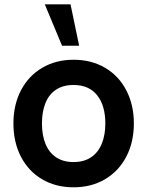

<svg xmlns="http://www.w3.org/2000/svg" viewBox="-20 -822 658 858"><path d="M40 -270.2Q40 -353.9 73.8 -418.6Q107.7 -483.2 168.8 -519.1Q230 -555 308.7 -555Q388.9 -555 450 -518.8Q511.2 -482.7 544.7 -417.8Q578.2 -353 578.2 -270.2Q578.2 -186.7 544.4 -122Q510.7 -57.2 449.5 -21.1Q388.3 15 308.7 15Q228.5 15 167.6 -21.2Q106.7 -57.4 73.3 -122.2Q40 -186.9 40 -270.2ZM450.7 -270.2Q450.7 -350.2 414.2 -396.2Q377.7 -442.2 308.7 -442.2Q261.2 -442.2 229.8 -420.8Q198.2 -399.5 182.9 -360.9Q167.5 -322.2 167.5 -270.2Q167.5 -217 183.6 -178.2Q199.8 -139.5 231.2 -118.7Q262.8 -97.8 308.7 -97.8Q355.2 -97.8 387.1 -119.3Q419 -140.8 434.8 -179.8Q450.7 -218.8 450.7 -270.2ZM180.2 -802.5 257.3 -617.5H333.7L295.2 -802.5Z"/></svg>

Font: Tap Sans
Style: Regular
Weight: 400
Designer: Tap Payments
Foundry: Tap Payments
Version: Version 1.001;Glyphs 3.1.2 (3151)